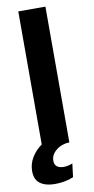

<svg xmlns="http://www.w3.org/2000/svg" viewBox="-106 -771 496 1017"><g transform="rotate(-10 142.0 -263.0)"><path d="M216.8 -730V0Q174.8 1.5 145.5 25.4Q116.2 49.3 116.2 81.1Q116.2 123 167 123Q188 123 212.9 112.8L204.1 185.1Q160.6 204.1 103 204.1Q54.7 204.1 25.4 183.3Q-3.9 162.6 -3.9 116.2Q-3.9 77.1 16.8 43Q37.6 8.8 70.8 -14.2V-730Z"/></g></svg>

Font: Nacelle Bold
Style: Regular
Weight: 700
Designer: Sora Sagano
Foundry: Sora Sagano
Version: Version 1.000;FEAKit 1.0